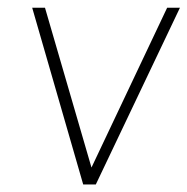

<svg xmlns="http://www.w3.org/2000/svg" viewBox="-20 -490 498 510"><path d="M65.5 -469.5H99.5L223 -45L424 -469.5H458L234.5 0H201Z"/></svg>

Font: Karla ExtraLight
Style: Italic
Weight: 250
Italic angle: -8°
Designer: Jonathan Pinhorn
Version: Version 2.004;gftools[0.9.33]